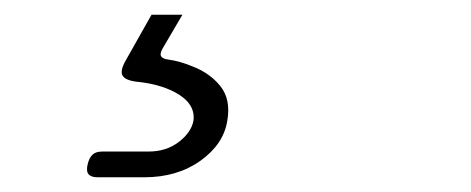

<svg xmlns="http://www.w3.org/2000/svg" viewBox="-20 -46 640 261"><path d="M113 195Q104 195 100.5 191Q97 187 99 178Q101 169 105.5 164.5Q110 160 119 160H182Q206 160 223 147Q240 134 243 118Q246 94 217 79Q196 68 165 65Q150 63 146.5 56.5Q143 50 151 36L186 -26H228L201 20Q197 27 199 30.5Q201 34 209 35Q224 37 241 44Q265 53 279.5 71Q294 89 289 118Q284 150 252.5 172.5Q221 195 176 195Z"/></svg>

Font: Maple Mono NL Thin
Style: Italic
Weight: 250
Italic angle: -10°
Monospace: yes
Designer: subframe7536
Version: Version 7.000